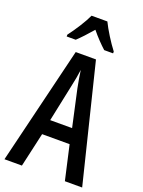

<svg xmlns="http://www.w3.org/2000/svg" viewBox="-172 -1018 816 1096"><g transform="rotate(20 236.0 -470.0)"><path d="M367 0 320 -208H153L106 0H0L173 -714H296L472 0ZM253 -522Q247 -553 242.5 -578.5Q238 -604 235 -628Q232 -605 227 -577Q222 -549 216 -523L169 -299H302ZM283 -940Q299 -907 324.5 -866Q350 -825 376 -791V-780H322Q302 -798 279.5 -821.5Q257 -845 235 -872Q212 -845 189 -820.5Q166 -796 149 -780H94V-791Q120 -825 146.5 -867Q173 -909 187 -940Z"/></g></svg>

Font: Noto Sans Sinhala ExtraCondensed Medium
Style: Regular
Weight: 500
Width: 2
Designer: Jelle Bosma - Monotype Design Team
Foundry: Monotype Imaging Inc.
Version: Version 2.006; ttfautohint (v1.8.4.7-5d5b)